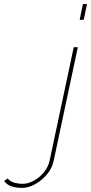

<svg xmlns="http://www.w3.org/2000/svg" viewBox="-226 -750 446 940"><path d="M-118 170Q-146 170 -169 162.5Q-192 155 -206 136L-188 124Q-174 140 -154 145Q-134 150 -115 150Q-89 150 -61 135Q-33 120 -11.5 94Q10 68 17 36L135 -519H155L37 36Q29 75 3 105Q-23 135 -55.5 152.5Q-88 170 -118 170ZM180 -730H200L184 -653H164Z"/></svg>

Font: Raleway Thin
Style: Italic
Weight: 100
Italic angle: -12°
Designer: Matt McInerney, Pablo Impallari, Rodrigo Fuenzalida
Foundry: Matt McInerney, Pablo Impallari, Rodrigo Fuenzalida
Version: Version 4.026